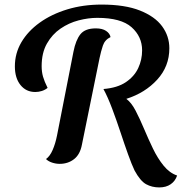

<svg xmlns="http://www.w3.org/2000/svg" viewBox="-20 -702 794 839"><path d="M676 117Q644 117 618.5 103Q593 89 568 43Q556 18 540 -26.5Q524 -71 506.5 -124Q489 -177 470 -227.5Q451 -278 432 -313Q493 -318 530 -343Q567 -368 584 -404.5Q601 -441 601 -482Q601 -542 555 -583Q509 -624 405 -624Q366 -624 323.5 -613Q281 -602 244.5 -577Q208 -552 185 -511.5Q162 -471 162 -413Q162 -388 168 -367Q174 -346 188 -318Q177 -309 163 -304.5Q149 -300 134 -300Q94 -300 69.5 -330.5Q45 -361 45 -412Q45 -469 73.5 -517.5Q102 -566 153.5 -603Q205 -640 274 -661Q343 -682 424 -682Q526 -682 591.5 -656Q657 -630 688.5 -587Q720 -544 720 -491Q720 -412 667 -354Q614 -296 532 -270Q554 -254 572.5 -218.5Q591 -183 609.5 -139Q628 -95 648.5 -52.5Q669 -10 695 22Q721 54 754 65Q746 89 726 103Q706 117 676 117ZM241 14Q224 14 207.5 8.5Q191 3 181 -7Q198 -19 210 -46.5Q222 -74 229 -109L301 -476Q311 -527 331.5 -552.5Q352 -578 399 -578Q427 -578 443.5 -567Q460 -556 463 -540Q438 -528 429.5 -502.5Q421 -477 415 -448L338 -70Q330 -27 303.5 -6.5Q277 14 241 14Z"/></svg>

Font: Sansita Swashed
Style: Regular
Weight: 400
Designer: Pablo Cosgaya
Foundry: Omnibus-Type
Version: Version 1.003; ttfautohint (v1.8.3)